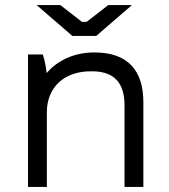

<svg xmlns="http://www.w3.org/2000/svg" viewBox="-20 -734 663 754"><path d="M264 -593H358L498 -714H405L320 -648H302L217 -714H124ZM90 0H164V-293C164 -393 234 -454 336 -454H341C432 -454 469 -405 469 -320V0H543V-333C543 -459 480 -528 352 -528H349C273 -528 207 -498 163 -447C161 -470 155 -501 148 -520H90Z"/></svg>

Font: Fixel Display Regular
Style: Regular
Weight: 400
Designer: AlfaBravo + MacPaw
Foundry: Kyrylo Tkachov, Marchela Mozhyna, Serhii Makarenko, Maria Weinstein, Zakhar Kryvoshyya
Version: Version 1.211